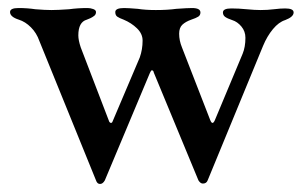

<svg xmlns="http://www.w3.org/2000/svg" viewBox="-20 -432 751 478"><path d="M219 17 78 -330Q71 -350 57 -364Q43 -378 27 -383Q5 -390 5 -402Q5 -412 26 -412Q48 -412 68 -409Q92 -407 108 -407Q124 -407 152 -409Q174 -412 198 -412Q205 -412 212 -409.5Q219 -407 219 -402Q219 -396 214.5 -392.5Q210 -389 204.5 -386.5Q199 -384 196 -383Q175 -377 175 -344Q175 -332 181 -314L252 -129Q254 -126 256 -126Q259 -126 260 -129L328 -289Q335 -309 335 -331Q335 -348 321 -361.5Q307 -375 288 -383Q277 -387 272 -390.5Q267 -394 267 -402Q267 -412 289 -412Q299 -412 323 -410Q342 -407 368 -407Q397 -407 419 -410Q447 -412 458 -412Q479 -412 479 -401Q479 -394 473.5 -390.5Q468 -387 456 -383Q442 -378 434 -370.5Q426 -363 426 -348Q426 -331 433 -314L503 -134Q506 -126 509 -126Q512 -126 515 -133L584 -298Q591 -315 591 -338Q591 -354 581 -366Q571 -378 558 -382Q546 -386 540.5 -390Q535 -394 535 -401Q535 -411 556 -411Q574 -411 594 -409Q614 -407 629 -407Q646 -407 662 -409Q678 -411 690 -411Q711 -411 711 -401Q711 -390 690 -382Q674 -377 659.5 -359.5Q645 -342 635 -318L497 17Q494 25 485 25Q479 25 474 17L363 -251Q362 -257 358 -257Q356 -257 353 -250L241 17Q236 26 229 26Q222 26 219 17Z"/></svg>

Font: EB Garamond Medium
Style: Regular
Weight: 500
Designer: Georg Duffner and Octavio Pardo
Foundry: Georg Duffner
Version: Version 1.000